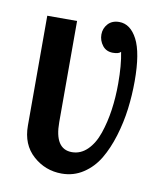

<svg xmlns="http://www.w3.org/2000/svg" viewBox="-66 -575 531 635"><g transform="rotate(10 199.5 -257.5)"><path d="M368.2 -336.9Q368.2 -289.6 362.3 -243.2Q356.4 -196.8 342.5 -151.1Q328.6 -105.5 308.1 -71Q287.6 -36.6 255.4 -15.4Q223.1 5.9 183.1 5.9Q127.9 5.9 86.9 -30.8Q45.9 -67.4 45.9 -130.9V-500H146V-160.2Q146 -69.8 204.1 -69.8Q233.4 -69.8 255.9 -91.8Q278.3 -113.8 291 -150.9Q303.7 -188 309.8 -230.5Q315.9 -272.9 315.9 -319.8Q315.9 -381.8 307.1 -424.8Q300.3 -417 280.8 -417Q258.3 -417 245.6 -433.3Q232.9 -449.7 232.9 -470.2Q232.9 -490.7 246.6 -505.9Q260.3 -521 284.2 -521Q321.8 -521 345 -476.6Q368.2 -432.1 368.2 -336.9Z"/></g></svg>

Font: Lobster Two
Style: Regular
Weight: 400
Designer: Pablo Impallari
Foundry: Pablo Impallari. www.impallari.com
Version: Version 1.006